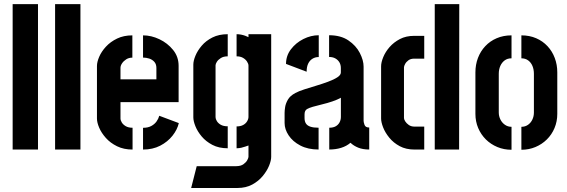

<svg xmlns="http://www.w3.org/2000/svg" viewBox="-20 -733 2781 941"><path d="M42 0V-712.6H166.2V0Z M250 0V-712.6H374.2V0Z M629.7 0Q586.5 0 553.6 -16.2Q520.6 -32.4 498.8 -57Q477 -81.5 466.1 -107.1Q455.2 -132.7 455.2 -152.3V-409.4Q455.2 -429 466.1 -454.5Q477 -480.1 499.1 -504.2Q521.2 -528.3 553.8 -544Q586.3 -559.7 628.7 -559.7V-450.5Q611.4 -450.5 598.4 -442.1Q585.5 -433.7 578 -422.4Q570.5 -411.1 570.5 -400.6V-344.1H746.5V-399.8Q746.5 -418.4 736.6 -429.7Q726.7 -440.9 711.7 -445.9Q696.6 -450.8 681 -450.8V-559.7Q721.4 -559.7 761.4 -540.7Q801.3 -521.7 828.3 -488.3Q855.4 -454.9 855.4 -410.4V-232.4H570.5V-152.3Q570.5 -143.3 577 -132.6Q583.5 -122 596.6 -114.4Q609.7 -106.9 629.7 -106.9ZM681 0V-106.6Q704.9 -106.6 721.1 -115.3Q737.4 -124 747 -137.4Q756.6 -150.8 760.6 -165.6L856.4 -129.7Q849 -97.7 825.4 -67.8Q801.7 -37.9 765 -18.9Q728.3 0 681 0Z M916.9 188.3 944.1 81.4H1138.7Q1160.4 81.1 1173.3 71.8Q1186.2 62.6 1192 51.7Q1197.8 40.7 1197.8 35.9V-20Q1191.2 -17.8 1182.2 -14.6Q1173.3 -11.3 1162.7 -8.9Q1152 -6.5 1139.5 -6.3V-113.4Q1159 -113.4 1171.7 -120.4Q1184.5 -127.4 1191.1 -138.5Q1197.8 -149.6 1197.8 -160.1V-411.3Q1197.8 -420.5 1190.6 -431.4Q1183.5 -442.2 1170.7 -449.6Q1157.9 -456.9 1139.5 -456.9V-565.4Q1150.9 -565.4 1161.5 -563.3Q1172.2 -561.2 1181.6 -557.8Q1191 -554.4 1197.8 -550.9V-565.4H1309.1V35.9Q1309.1 53.6 1298.8 79.1Q1288.4 104.6 1267.8 129.6Q1247.2 154.7 1216.3 171.5Q1185.3 188.3 1143.9 188.3ZM1096.1 -6.3Q1052.7 -6.3 1020.8 -23Q989 -39.7 968.5 -64.2Q947.9 -88.8 937.7 -114.3Q927.5 -139.8 927.5 -157.6V-416.1Q927.5 -434.7 937.8 -459.8Q948.1 -484.9 968.7 -509.1Q989.2 -533.2 1021 -549.3Q1052.9 -565.4 1096.1 -565.4V-456.9Q1075.4 -456.9 1062 -448.3Q1048.6 -439.8 1042.5 -429.5Q1036.4 -419.3 1036.4 -413.1V-158.6Q1036.4 -150.2 1042.8 -139.5Q1049.2 -128.9 1062.2 -121.4Q1075.3 -114 1096.1 -114Z M1541.4 -0.2Q1489.3 -0.2 1451.9 -19.8Q1414.5 -39.4 1394.7 -69.5Q1374.8 -99.5 1374.8 -129.9V-180Q1374.8 -191.3 1377.5 -208.6Q1380.2 -225.9 1391.1 -244.9Q1402 -263.8 1427.9 -277.3Q1443.9 -286.1 1471.3 -294.9Q1498.8 -303.7 1529.4 -312.9Q1560 -322.1 1587.6 -332.3Q1615.3 -342.5 1632.9 -353.8Q1650.5 -365 1650.5 -377.8V-399.5Q1650.5 -415.8 1643.3 -427.8Q1636 -439.8 1623.3 -446.8Q1610.6 -453.8 1592.9 -453.8V-560.3Q1650.1 -560.3 1687.4 -535Q1724.8 -509.7 1743.4 -473.6Q1762 -437.5 1762 -406.4V-140.4Q1762 -134.4 1766.5 -121.2Q1771 -108 1789.6 -108V-0.2Q1758.2 -0.2 1735.8 -9.3Q1713.4 -18.3 1697.7 -33.3Q1678.7 -16.8 1652 -8.5Q1625.3 -0.2 1593.7 -0.2V-107Q1613.2 -107 1625.6 -114.2Q1638 -121.4 1644.4 -133.7Q1650.7 -145.9 1650.7 -160.3V-253.9Q1633.2 -244.2 1608.8 -235.9Q1584.4 -227.6 1558.6 -221.5Q1532.8 -215.5 1513 -209.6Q1493.3 -203.7 1485.2 -198.7Q1472.6 -191.7 1472.6 -172.6V-153.9Q1472.7 -137.7 1479.6 -127.3Q1486.5 -116.9 1501.7 -112Q1516.8 -107 1541.4 -107ZM1482.8 -381.5 1381.8 -419.8Q1381.8 -460 1405.9 -491.5Q1429.9 -523.1 1466.8 -541.7Q1503.8 -560.3 1542.2 -560.3V-453.5Q1524.9 -453.5 1511.5 -445.2Q1498 -437 1490.4 -421.2Q1482.8 -405.4 1482.8 -381.5Z M2012.1 0Q1969.7 0 1939 -16.6Q1908.2 -33.2 1887.9 -58.2Q1867.6 -83.1 1857.7 -108.7Q1847.8 -134.3 1847.8 -152.3V-407.8Q1847.8 -427.3 1858.3 -453Q1868.8 -478.7 1889.4 -502.4Q1910.1 -526 1940.1 -541.7Q1970 -557.3 2009.9 -557.3H2059.2V-445.6H2010.1Q1992.8 -445.6 1981.7 -437.5Q1970.6 -429.4 1965.3 -419.1Q1959.9 -408.9 1959.9 -403V-154.3Q1959.9 -148.2 1965.9 -138.4Q1972 -128.6 1983.5 -120.5Q1995 -112.5 2011.7 -112.5H2059.2V0ZM2110.7 0V-712.8H2230.9L2230.1 0Z M2487 1Q2449.8 1 2417.6 -12.4Q2385.4 -25.8 2361.3 -49.6Q2337.3 -73.4 2323.6 -105.5Q2310 -137.6 2310 -175V-378.4Q2310 -415.9 2322.4 -448.8Q2334.9 -481.7 2358.2 -506.6Q2381.5 -531.6 2414.2 -545.6Q2446.8 -559.7 2487 -559.7V-447.2Q2467.2 -447.2 2453.5 -437.1Q2439.8 -427 2432.1 -409.9Q2424.5 -392.7 2424.5 -371.1V-181.5Q2424.5 -163.8 2432.4 -147.6Q2440.3 -131.5 2454.6 -121.5Q2468.8 -111.5 2487 -111.5ZM2535.3 1V-111.5Q2553.8 -111.5 2567.8 -121.3Q2581.7 -131.1 2589.2 -147.1Q2596.7 -163.2 2596.7 -181.2V-371.1Q2596.7 -392.5 2589.6 -409.7Q2582.5 -426.8 2568.6 -437Q2554.6 -447.2 2535.3 -447.2V-559.7Q2575.4 -559.7 2607.8 -545.6Q2640.1 -531.6 2663.4 -506.6Q2686.6 -481.7 2698.9 -448.8Q2711.3 -415.9 2711.3 -378.4V-175Q2711.3 -137.6 2697.7 -105.4Q2684.2 -73.2 2660.1 -49.5Q2636.1 -25.8 2604.1 -12.4Q2572.2 1 2535.3 1Z"/></svg>

Font: Stick No Bills ExtraLight
Style: Regular
Weight: 200
Designer: Kosala Senevirathne, Siva Puranthara, Lasantha Premarathna, Tharique Azeez
Foundry: mooniak
Version: Version 2.000